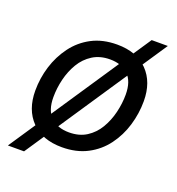

<svg xmlns="http://www.w3.org/2000/svg" viewBox="-131 -741 866 938"><g transform="rotate(20 302.0 -272.0)"><path d="M14 90 498 -634H582L98 90ZM48 -208Q48 -273 67 -334.5Q86 -396 123.5 -446.5Q161 -497 217 -526.5Q273 -556 348 -556Q450 -556 507 -497.5Q564 -439 564 -340Q564 -276 545.5 -214Q527 -152 489.5 -101.5Q452 -51 395.5 -21.5Q339 8 264 8Q162 8 105 -50.5Q48 -109 48 -208ZM142 -208Q142 -139 177 -105.5Q212 -72 272 -72Q325 -72 362.5 -96Q400 -120 423.5 -159.5Q447 -199 458.5 -246.5Q470 -294 470 -340Q470 -409 435 -442.5Q400 -476 340 -476Q288 -476 250 -452Q212 -428 188.5 -388.5Q165 -349 153.5 -302Q142 -255 142 -208Z"/></g></svg>

Font: Kufam
Style: Italic
Weight: 400
Italic angle: -11°
Designer: Artur Schmal
Foundry: Original Type
Version: Version 1.301; ttfautohint (v1.8.3)